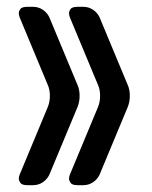

<svg xmlns="http://www.w3.org/2000/svg" viewBox="-20 -542 445 562"><path d="M182 -19Q182 -14 186.5 -7Q191 0 207 0H224Q240 0 253 -9Q266 -18 272 -32L354 -229Q360 -244 360 -261Q360 -280 354 -293L272 -490Q266 -504 253 -513Q240 -522 224 -522H207Q191 -522 186.5 -515.5Q182 -509 182 -503Q182 -498 185 -490L267 -293Q273 -280 273 -261Q273 -244 267 -229L185 -32Q182 -25 182 -19ZM35 -19Q35 -14 39.5 -7Q44 0 60 0H77Q93 0 106 -9Q119 -18 125 -32L207 -229Q213 -244 213 -261Q213 -280 207 -293L125 -490Q119 -504 106 -513Q93 -522 77 -522H60Q44 -522 39.5 -515.5Q35 -509 35 -503Q35 -498 38 -490L120 -293Q126 -280 126 -261Q126 -244 120 -229L38 -32Q35 -25 35 -19Z"/></svg>

Font: WD-XL Lubrifont TC
Style: Regular
Weight: 400
Designer: [WD-XL Lubrifont] Copyright 2020-2022 (c) NightFurySL2001, Skr-ZERO; [ZCOOL QingKe HuangYou] Copyright 2018-2022 (c) The
Version: Version 2.001;hotconv 1.1.1;makeotfexe 2.6.0